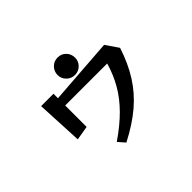

<svg xmlns="http://www.w3.org/2000/svg" viewBox="-137 -937 1274 1274"><g transform="rotate(-45 500.0 -300.0)"><path d="M582 -578Q582 -545 558.5 -521Q535 -497 500 -497Q466 -497 442 -521Q418 -545 418 -578Q418 -613 442 -637Q466 -661 500 -661Q535 -661 558.5 -637Q582 -613 582 -578ZM382 13Q474 -50 537 -113.5Q600 -177 640.5 -247Q681 -317 705 -400H311V-199L211 -182L195 -510H311V-468L778 -502L839 -413Q803 -302 749 -216.5Q695 -131 616 -64Q537 3 424 61Z"/></g></svg>

Font: RocknRoll One
Style: Regular
Weight: 400
Designer: Fontworks Inc.
Foundry: Fontworks Inc.
Version: Version 1.100